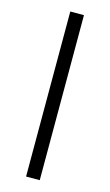

<svg xmlns="http://www.w3.org/2000/svg" viewBox="-107 -711 433 753"><g transform="rotate(15 109.0 -335.0)"><path d="M136.5 -670H81V0H136.5Z"/></g></svg>

Font: Anek Odia Medium Light
Style: Regular
Weight: 300
Version: Version 1.003